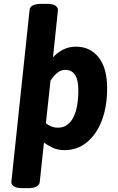

<svg xmlns="http://www.w3.org/2000/svg" viewBox="-20 -774 613 1000"><path d="M96 206Q66 206 52.5 196.5Q39 187 39 175L134 -722Q137 -754 197 -754H225Q255 -754 268.5 -744.5Q282 -735 282 -723L256 -475Q278 -500 308.5 -515.5Q339 -531 376 -531Q449 -531 493.5 -475.5Q538 -420 538 -314Q538 -218 510 -145.5Q482 -73 432 -32.5Q382 8 316 8Q281 8 253.5 -5Q226 -18 209 -32L187 174Q184 206 124 206ZM282 -109Q332 -109 360 -159Q388 -209 388 -305Q388 -410 320 -410Q296 -410 277 -393.5Q258 -377 243 -354L219 -132Q231 -122 247 -115.5Q263 -109 282 -109Z"/></svg>

Font: Asap
Style: Bold Italic
Weight: 700
Italic angle: -6°
Designer: Pablo Cosgaya
Foundry: Omnibus-Type
Version: Version 3.001; ttfautohint (v1.8.3)